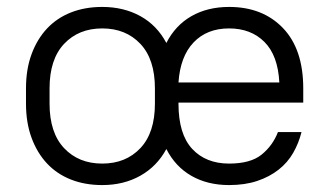

<svg xmlns="http://www.w3.org/2000/svg" viewBox="-20 -527 950 554"><path d="M641 7Q579 7 532.5 -19.5Q486 -46 460 -97Q433 -47 385 -20Q337 7 275 7Q225 7 184.5 -9Q144 -25 115.5 -55.5Q87 -86 71 -129.5Q55 -173 55 -228V-272Q55 -327 71 -370.5Q87 -414 115.5 -444.5Q144 -475 184.5 -491Q225 -507 275 -507Q337 -507 385 -480.5Q433 -454 460 -403Q486 -454 532.5 -480.5Q579 -507 641 -507Q738 -507 796.5 -446Q855 -385 855 -272V-231H495V-228Q495 -140 534.5 -97.5Q574 -55 641 -55Q703 -55 735 -81Q767 -107 782 -146H850Q842 -114 826 -86Q810 -58 784 -37.5Q758 -17 722.5 -5Q687 7 641 7ZM275 -55Q343 -55 385 -99.5Q427 -144 427 -228V-272Q427 -356 385 -400.5Q343 -445 275 -445Q207 -445 165 -400.5Q123 -356 123 -272V-228Q123 -144 165 -99.5Q207 -55 275 -55ZM641 -445Q577 -445 538.5 -404.5Q500 -364 495 -289H786Q782 -367 743 -406Q704 -445 641 -445Z"/></svg>

Font: PT Root UI Web
Style: Regular
Weight: 400
Designer: Vitaly Kuzmin
Foundry: ParaType Ltd.
Version: Version 1.000W